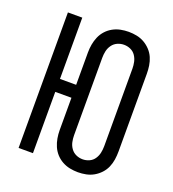

<svg xmlns="http://www.w3.org/2000/svg" viewBox="-128 -781 805 892"><g transform="rotate(20 275.0 -335.0)"><path d="M357 12Q337 12 317 8Q297 4 279 -6Q261 -16 247.5 -31Q234 -46 226 -64.5Q218 -83 214.5 -103Q211 -123 211 -144V-303H131V0H60V-670H131V-367H211V-527Q211 -547 214.5 -567Q218 -587 226 -605.5Q234 -624 247.5 -639Q261 -654 279 -664Q297 -674 317 -678Q337 -682 357 -682Q377 -682 397 -678Q417 -674 434.5 -664Q452 -654 466 -639Q480 -624 488 -605.5Q496 -587 499 -567Q502 -547 502 -527V-144Q502 -123 499 -103Q496 -83 488 -64.5Q480 -46 466 -31Q452 -16 434.5 -6Q417 4 397 8Q377 12 357 12ZM357 -52Q374 -52 389.5 -59Q405 -66 414.5 -80Q424 -94 427.5 -110.5Q431 -127 431 -144V-527Q431 -543 427.5 -559.5Q424 -576 414.5 -590Q405 -604 389.5 -611Q374 -618 357 -618Q340 -618 324.5 -611Q309 -604 299 -590Q289 -576 285.5 -559.5Q282 -543 282 -527V-144Q282 -127 285.5 -110.5Q289 -94 299 -80Q309 -66 324.5 -59Q340 -52 357 -52Z"/></g></svg>

Font: Lode Term
Style: Regular
Weight: 400
Monospace: yes
Designer: Belleve Invis
Foundry: Belleve Invis
Version: Version 29.2.0